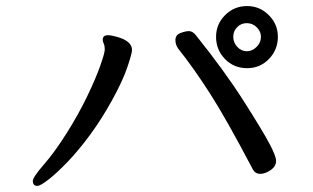

<svg xmlns="http://www.w3.org/2000/svg" viewBox="-20 -672 1040 637"><path d="M104 -55.2Q88.9 -55.2 88.9 -71.8Q88.9 -84 125.5 -126Q162.1 -168 201.9 -231.4Q241.7 -294.9 269.8 -353.5Q297.9 -412.1 312.7 -454.1Q327.6 -496.1 327.6 -508.1Q327.6 -520 324.2 -527.1Q320.8 -534.2 320.8 -540Q320.8 -555.2 337.9 -555.2Q348.6 -555.2 367.7 -549.8Q418 -536.1 418 -505.9Q418 -495.1 402.8 -450Q387.7 -404.8 352.8 -341.3Q317.9 -277.8 279.3 -225.3Q240.7 -172.9 204.8 -135.5Q168.9 -98.1 141.4 -76.7Q113.8 -55.2 104 -55.2ZM843.8 -95.2Q825.7 -95.2 817.9 -111.8Q729 -280.8 675 -364.5Q621.1 -448.2 570.8 -511.2Q562 -523.9 562 -539.1Q562 -556.2 578.9 -562.5Q595.7 -568.8 606.9 -568.8Q618.7 -568.8 629.9 -555.2Q726.1 -435.1 789.1 -335.9Q852.1 -236.8 874 -195.3Q896 -153.8 896 -138.2Q896 -120.1 877.9 -107.7Q859.9 -95.2 843.8 -95.2ZM845.7 -549.8Q845.7 -567.9 831.8 -581.5Q817.9 -595.2 798.8 -595.2Q779.8 -595.2 766.8 -582Q753.9 -568.8 753.9 -549.8Q753.9 -530.8 767.3 -516.4Q780.8 -502 798.8 -502Q816.9 -502 831.3 -516.4Q845.7 -530.8 845.7 -549.8ZM799.8 -445.8Q755.9 -445.8 726.3 -476.3Q696.8 -506.8 696.8 -549.8Q696.8 -591.8 726.8 -621.8Q756.8 -651.9 799.8 -651.9Q841.8 -651.9 871.8 -621.8Q901.9 -591.8 901.9 -549.8Q901.9 -506.8 872.3 -476.3Q842.8 -445.8 799.8 -445.8Z"/></svg>

Font: LXGW WenKai GB Screen
Style: Regular
Weight: 400
Designer: LXGW / Fontworks Inc.
Foundry: LXGW / Fontworks Inc.
Version: Version 1.321;February 19, 2024;FontCreator 14.0.0.2901 64-b